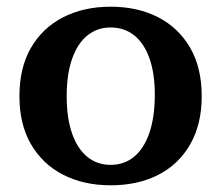

<svg xmlns="http://www.w3.org/2000/svg" viewBox="-20 -542 660 573"><path d="M310 11Q230 11 168.5 -20.5Q107 -52 72.5 -111.5Q38 -171 38 -255Q38 -340 72.5 -399.5Q107 -459 168.5 -490.5Q230 -522 310 -522Q391 -522 452 -490.5Q513 -459 547.5 -399.5Q582 -340 582 -255Q582 -171 547.5 -111Q513 -51 452 -20Q391 11 310 11ZM310 -50Q351 -50 380.5 -74.5Q410 -99 426 -146Q442 -193 442 -260Q442 -323 426 -368Q410 -413 380.5 -436.5Q351 -460 310 -460Q270 -460 240.5 -436Q211 -412 195 -366Q179 -320 179 -255Q179 -190 195 -144Q211 -98 240.5 -74Q270 -50 310 -50Z"/></svg>

Font: Montagu Slab 120pt Medium
Style: Regular
Weight: 500
Designer: Florian Karsten
Foundry: Florian Karsten
Version: Version 1.000